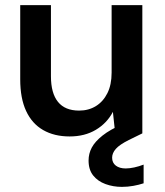

<svg xmlns="http://www.w3.org/2000/svg" viewBox="-20 -521 643 750"><path d="M252 12Q192 12 148.5 -13Q105 -38 82 -87.5Q59 -137 59 -211V-501H179V-223Q179 -157 206.5 -123Q234 -89 289 -89Q326 -89 354.5 -106.5Q383 -124 399.5 -157Q416 -190 416 -237V-501H536V0H430L421 -84Q398 -40 354.5 -14Q311 12 252 12ZM456 209Q422 209 392 198Q362 187 344 164.5Q326 142 326 106Q326 79 338.5 55.5Q351 32 380.5 8.5Q410 -15 461 -37L509 -57L536 0L483 26Q447 44 432.5 60.5Q418 77 418 95Q418 115 432.5 126Q447 137 471 137Q486 137 504.5 133Q523 129 541 122V195Q523 201 501 205Q479 209 456 209Z"/></svg>

Font: DM Sans 18pt SemiBold
Style: Regular
Weight: 600
Designer: Colophon Foundry, Jonny Pinhorn
Foundry: Colophon Foundry
Version: Version 4.004;gftools[0.9.30]